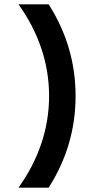

<svg xmlns="http://www.w3.org/2000/svg" viewBox="-20 -803 472 884"><path d="M204 -783H65Q133 -689 169.5 -582Q206 -475 206 -361Q206 -247 169.5 -140Q133 -33 65 61H204Q328 -133 328 -361Q328 -589 204 -783Z"/></svg>

Font: SUIT ExtraBold
Style: Regular
Weight: 800
Designer: Sunn Youn; Korean Glyphs from Source Han Sans (Sandoll Communications; Soo-young Jang, Joo-yeon Kang)
Foundry: Sunn
Version: Version 1.008